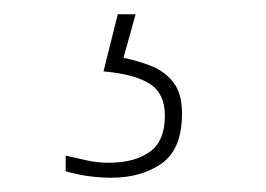

<svg xmlns="http://www.w3.org/2000/svg" viewBox="-20 -29 373 269"><path d="M136 220Q121 220 105.5 218Q90 216 72 211V189Q90 193 103 196Q116 199 133 199Q168 199 189.5 184Q211 169 211 133Q211 102 190 88.5Q169 75 125 71L145 -9H170L153 52Q173 56 192 63.5Q211 71 223 86.5Q235 102 235 130Q235 180 206.5 200Q178 220 136 220Z"/></svg>

Font: Noto Rashi Hebrew Thin
Style: Regular
Weight: 250
Version: Version 1.006